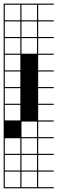

<svg xmlns="http://www.w3.org/2000/svg" viewBox="-20 -747 313 1046"><path d="M272.7 278.8H0V187.9H6.1V272.7H90.9V187.9H97V272.7H181.8V187.9H0V-727.3H272.7V-721.2H187.9V-636.4H272.7V-630.3H187.9V-545.5H272.7V-539.4H187.9V-454.5H272.7V-448.5H187.9V-363.6H272.7V-357.6H187.9V-272.7H272.7V-266.7H187.9V-181.8H272.7V-175.8H187.9V-90.9H272.7V-84.8H187.9V0H272.7V6.1H187.9V90.9H272.7V97H187.9V181.8H272.7V187.9H187.9V272.7H272.7ZM6.1 -636.4H90.9V-721.2H6.1ZM97 -636.4H181.8V-721.2H97ZM6.1 -545.5H90.9V-630.3H6.1ZM97 -545.5H181.8V-630.3H97ZM6.1 -454.5H90.9V-539.4H6.1ZM97 -454.5H181.8V-539.4H97ZM6.1 -363.6H90.9V-448.5H6.1ZM6.1 -272.7H90.9V-357.6H6.1ZM6.1 -181.8H90.9V-266.7H6.1ZM6.1 -90.9H90.9V-175.8H6.1ZM97 0H181.8V-84.8H97ZM6.1 90.9H90.9V6.1H6.1ZM97 90.9H181.8V6.1H97ZM181.8 97H97V181.8H181.8ZM6.1 181.8H90.9V97H6.1Z"/></svg>

Font: Micro 5 Charted
Style: Regular
Weight: 400
Designer: Sarah Cadigan-Fried
Version: Version 1.000; ttfautohint (v1.8.4.7-5d5b)